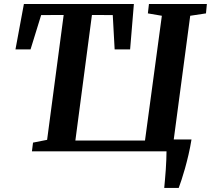

<svg xmlns="http://www.w3.org/2000/svg" viewBox="-20 -763 1063 968"><path d="M808 184.5Q809.5 166.5 811.8 142.5Q814 118.5 815.8 92.5Q817.5 66.5 818.5 42.2Q819.5 18 819.5 0H141L146.5 -44L217.5 -58L301 -687.5L187.5 -687L134 -514H58L100.5 -743H655L636 -514H558L548.5 -687L443.5 -687.5L360 -54.5H711L796 -683.5L725.5 -695.5L731 -743H1023L1018.5 -695.5L939 -683.5L856 -60H945.5Q939 -19.5 930.2 17.8Q921.5 55 912.5 87Q903.5 119 895.2 143.8Q887 168.5 881 184.5Z"/></svg>

Font: Merriweather 28pt
Style: Bold Italic
Weight: 700
Italic angle: -7.8°
Version: Version 2.101